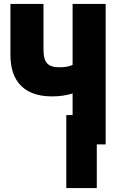

<svg xmlns="http://www.w3.org/2000/svg" viewBox="-20 -734 603 976"><path d="M317 222V-149H349V-259Q327 -252 301 -248Q275 -244 244 -244Q142 -244 87.5 -297.5Q33 -351 33 -456V-714H201V-481Q201 -432 219.5 -412Q238 -392 280 -392Q304 -392 320 -395Q336 -398 349 -404V-714H517V0H472V222Z"/></svg>

Font: Noto Sans Mono SemiCondensed Black
Style: Regular
Weight: 900
Width: 4
Designer: Monotype Design Team
Foundry: Monotype Imaging Inc.
Version: Version 2.014; ttfautohint (v1.8.4.7-5d5b)